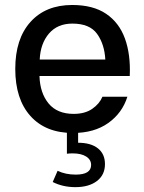

<svg xmlns="http://www.w3.org/2000/svg" viewBox="-20 -539 588 786"><path d="M409.7 132.8Q409.7 176.8 377 201.9Q344.2 227.1 288.6 227.1Q237.3 227.1 195.8 206.1L215.8 160.2Q248 175.8 290 175.8Q353 175.8 353 136.2Q353 114.7 332.8 101.8Q312.5 88.9 277.3 88.9Q265.6 88.9 253.9 90.3V-0.5H299.8V45.4Q352.1 45.4 380.9 68.4Q409.7 91.3 409.7 132.8ZM141.6 -228Q143.6 -158.7 178.7 -115.7Q213.9 -72.8 281.7 -72.8Q327.6 -72.8 357.4 -93.3Q387.2 -113.8 399.4 -143.1H501.5Q480.5 -76.2 423.1 -35.4Q365.7 5.4 278.8 5.4Q167 5.4 104.7 -64Q42.5 -133.3 42.5 -256.8Q42.5 -380.4 105 -449.5Q167.5 -518.6 275.4 -518.6Q361.3 -518.6 414.6 -482.4Q467.8 -446.3 491.5 -381.1Q515.1 -315.9 511.2 -228ZM142.6 -295.4H411.1Q407.7 -358.4 377.4 -400.4Q347.2 -442.4 276.4 -442.4Q215.3 -442.4 180.4 -401.6Q145.5 -360.8 142.6 -295.4Z"/></svg>

Font: Estedad-FD Medium
Style: Regular
Weight: 500
Designer: Amin Abedi
Version: Version 7.3